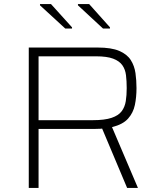

<svg xmlns="http://www.w3.org/2000/svg" viewBox="-20 -921 781 941"><path d="M121 0V-688H459Q526 -688 564.5 -671.5Q603 -655 621 -626.5Q639 -598 644 -562.5Q649 -527 649 -489Q649 -445 641 -406.5Q633 -368 607.5 -339.5Q582 -311 529 -298L656 0H603L475 -304L499 -295Q488 -291 474 -290Q460 -289 440 -289H169V0ZM169 -332H435Q493 -332 527 -343.5Q561 -355 576.5 -376Q592 -397 596.5 -425.5Q601 -454 601 -489Q601 -524 597.5 -552.5Q594 -581 579.5 -601.5Q565 -622 534.5 -633.5Q504 -645 451 -645H169ZM519 -781H485L362 -895V-901H417L519 -787ZM333 -781H300L176 -895V-901H230L333 -787Z"/></svg>

Font: Saira SemiExpanded ExtraLight
Style: Regular
Weight: 250
Width: 6
Designer: Hector Gatti with collaboration of the Omnibus-Type team
Foundry: Omnibus-Type
Version: Version 1.101